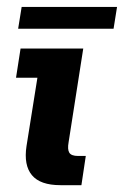

<svg xmlns="http://www.w3.org/2000/svg" viewBox="-20 -542 363 562"><path d="M156.9 0Q97.7 0 73.4 -29.3Q49.1 -58.6 57.6 -114.4L89.5 -314.5H26.9L40.2 -400H223.7L180.8 -125.7Q177 -104.5 182.9 -95Q188.8 -85.5 208.5 -85.5H231.1L218.3 0ZM33.1 -457.8 43.4 -521.8H322.6L312.4 -457.8Z"/></svg>

Font: Rokkitt SemiBold
Style: Italic
Weight: 600
Italic angle: -9°
Designer: Vernon Adams
Foundry: Vernon Adams
Version: Version 3.103